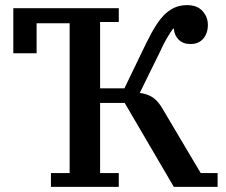

<svg xmlns="http://www.w3.org/2000/svg" viewBox="-20 -730 883 750"><path d="M179 -54H252V-639H123V-522H32V-698H444V-644H371V-385H466L551 -561Q572 -604 590.5 -632.5Q609 -661 628 -678Q647 -695 667.5 -702.5Q688 -710 711 -710Q750 -710 771 -687Q792 -664 792 -633Q792 -600 774 -579Q756 -558 724 -558Q695 -558 678 -575Q661 -592 659 -618H656Q645 -603 631.5 -580Q618 -557 607 -532L526 -367Q558 -363 579.5 -347.5Q601 -332 621 -295L764 -54H830V0H659L467 -328H371V-54H444V0H179Z"/></svg>

Font: IBM Plex Serif Medm
Style: Regular
Weight: 500
Designer: Mike Abbink, Paul van der Laan, Pieter van Rosmalen
Foundry: Bold Monday
Version: Version 3.001